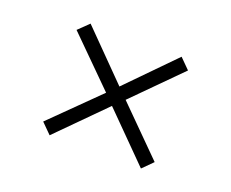

<svg xmlns="http://www.w3.org/2000/svg" viewBox="-70 -640 690 573"><g transform="rotate(20 275.0 -353.5)"><path d="M130 -176 98 -208 245 -353 98 -499 131 -531 276 -384 420 -531 452 -499 307 -353 452 -208 420 -176 275 -322Z"/></g></svg>

Font: Onest ExtraLight
Style: Regular
Weight: 250
Designer: Dmitri Voloshin, Andrey Kudryavtsev
Foundry: Dmitri Voloshin, Andrey Kudryavtsev
Version: Version 1.000;gftools[0.9.33]